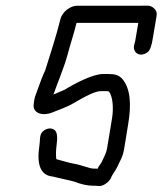

<svg xmlns="http://www.w3.org/2000/svg" viewBox="-20 -666 569 672"><path d="M158 -49C161 -49 166 -48 173 -46C183 -43 225 -35 241 -30C264 -21 286 -16 305 -16C312 -16 319 -16 325 -15C341 -13 361 -29 368 -42C372 -55 385 -69 391 -83C400 -104 410 -115 415 -148L429 -234C440 -301 437 -357 407 -391C395 -404 380 -407 358 -407H341C305 -407 242 -374 208 -353C201 -349 177 -340 167 -335C182 -378 203 -426 216 -473C228 -518 236 -539 248 -586H464L455 -533C454 -527 453 -519 450 -510C442 -483 469 -463 496 -483C505 -489 511 -506 515 -533L528 -610C530 -621 527 -630 519 -637C505 -649 497 -646 474 -646H250C225 -646 198 -623 192 -601C177 -540 157 -480 138 -419C128 -399 122 -380 114 -359L106 -337C103 -330 101 -323 100 -316L98 -302C93 -269 130 -259 162 -272C180 -279 218 -293 234 -303C283 -332 315 -347 332 -347H349C353 -347 357 -347 361 -346C375 -329 378 -286 372 -251L355 -148C352 -130 345 -119 339 -105C334 -93 327 -88 321 -75C319 -76 314 -76 307 -76C293 -76 264 -89 239 -93C221 -96 196 -104 177 -109C175 -125 176 -141 178 -157C182 -185 180 -203 172 -210C160 -221 141 -217 129 -205C117 -193 121 -174 118 -157C108 -92 121 -56 158 -49Z"/></svg>

Font: Squarish
Style: It
Weight: 400
Foundry: Cannot Into Space Fonts
Version: Version 0.272